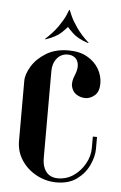

<svg xmlns="http://www.w3.org/2000/svg" viewBox="-50 -691 463 733"><g transform="rotate(5 182.0 -325.0)"><path d="M105.2 -535 102.5 -535.8Q133.8 -564.2 151.4 -589.9Q169 -615.5 176.8 -633.6Q184.5 -651.8 185.5 -654.8H187.5L187.8 -591Q185.8 -587.8 166 -568.1Q146.2 -548.5 105.2 -535ZM267.8 -535Q227 -548.5 207.1 -568.1Q187.2 -587.8 185.2 -591L185.5 -654.8H187.5Q188.8 -651.8 196.5 -633.6Q204.2 -615.5 221.9 -589.9Q239.5 -564.2 270.5 -535.8ZM38.2 -369.5Q38.2 -395 56.8 -425.8Q75.2 -456.5 110.8 -478.5Q146.2 -500.5 197.5 -500.5Q239.8 -500.5 269 -483.6Q298.2 -466.8 313.4 -440.5Q328.5 -414.2 328.5 -385Q328.5 -354 311.9 -339.4Q295.2 -324.8 275.8 -324.8Q257.8 -324.8 242.4 -334.4Q227 -344 222 -363.2Q217 -382.5 229.8 -411.2Q238.8 -434.2 236.2 -450.6Q233.8 -467 222.6 -475.8Q211.5 -484.5 195 -484.5Q170 -484.5 154 -465.2Q138 -446 138 -416.2V-83.5Q138 -59 145.8 -42.5Q153.5 -26 167 -18.2Q180.5 -10.5 198 -10.5Q232 -10.5 258.9 -29.5Q285.8 -48.5 301.6 -77.5Q317.5 -106.5 317.5 -136.2V-180.8H333.5V-135.2Q333.5 -105.5 318 -72.4Q302.5 -39.2 271.9 -16.9Q241.2 5.5 194.5 5.5Q153.8 5.5 117.8 -13.8Q81.8 -33 60 -65.9Q38.2 -98.8 38.2 -140Z"/></g></svg>

Font: Emberly Black
Style: Regular
Weight: 900
Designer: Rajesh Rajput
Foundry: Rajesh Rajput
Version: Version 1.000